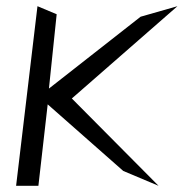

<svg xmlns="http://www.w3.org/2000/svg" viewBox="-20 -600 593 620"><path d="M492 0 212 -282 553 -580 434 -546 138 -314 163 -554 101 -580 32 0H104L134 -263L378 -48Z"/></svg>

Font: Stormblade
Style: Obl
Weight: 400
Designer: Mew Too
Foundry: Cannot Into Space Fonts
Version: Version 0.77